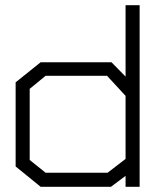

<svg xmlns="http://www.w3.org/2000/svg" viewBox="-20 -717 606 737"><path d="M462 0V-42L406 0H136L40 -78V-401L136 -478H408L462 -423V-697H516V0ZM462 -349 391 -426H155L94 -376V-103L155 -54H393L462 -107Z"/></svg>

Font: Turret Road
Style: Regular
Weight: 400
Designer: Noponies
Foundry: Noponies
Version: Version 1.001; ttfautohint (v1.8)